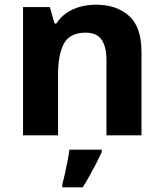

<svg xmlns="http://www.w3.org/2000/svg" viewBox="-20 -576 697 817"><path d="M388 -556Q476 -556 529 -508.5Q582 -461 582 -356V0H433V-319Q433 -378 412 -407.5Q391 -437 345 -437Q277 -437 252 -390.5Q227 -344 227 -257V0H78V-546H192L212 -476H220Q238 -504 264 -521.5Q290 -539 322 -547.5Q354 -556 388 -556ZM413 71Q403 93 390.5 117.5Q378 142 363.5 168Q349 194 332 221H245V208Q251 188 256.5 162Q262 136 267.5 109Q273 82 275 61H413Z"/></svg>

Font: Noto Sans Thaana
Style: Regular
Weight: 400
Designer: Monotype Design Team
Foundry: Monotype Imaging Inc.
Version: Version 2.001